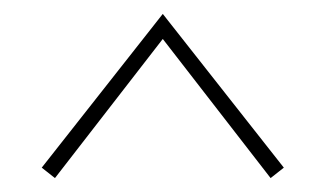

<svg xmlns="http://www.w3.org/2000/svg" viewBox="-20 -684 468 276"><path d="M59 -428 40 -443 214 -664 388 -443 369 -428 214 -628Z"/></svg>

Font: EauTestText Extralight
Style: Italic
Weight: 250
Italic angle: -12°
Designer: Christian Thalmann (Catharsis Fonts)
Version: Version 0.001;PS 000.001;hotconv 1.0.88;makeotf.lib2.5.64775